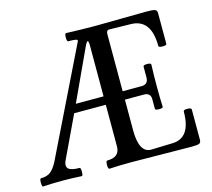

<svg xmlns="http://www.w3.org/2000/svg" viewBox="-99 -783 999 903"><g transform="rotate(-15 400.0 -331.5)"><path d="M4 3Q-2 3 -2 -17Q-2 -37 4 -37Q34 -37 51 -50.5Q68 -64 84 -94L337 -612Q339 -615 339 -617Q339 -619 337.5 -621Q336 -623 333 -623.5Q330 -624 324 -625Q318 -626 311.5 -626Q305 -626 295 -626Q288 -626 288 -646Q288 -666 295 -666Q378 -663 434 -663Q476 -663 560.5 -664.5Q645 -666 687 -666Q718 -666 727.5 -662Q737 -658 737 -645V-495Q737 -488 717.5 -488Q698 -488 698 -495Q698 -627 599 -628L495 -630Q481 -630 481 -611V-333H573Q606 -333 606 -367V-419Q606 -427 625 -427Q644 -427 644 -419Q642 -378 642 -317Q642 -255 644 -214Q644 -207 625 -207Q606 -207 606 -214V-261Q606 -292 573 -292H481V-140Q481 -88 496 -60Q511 -32 541 -33L642 -36Q734 -37 734 -166Q734 -175 753.5 -174.5Q773 -174 773 -166V-19Q773 -5 764.5 -1Q756 3 727 3Q678 3 580 1.5Q482 0 432 0Q378 0 327 3Q320 3 320 -17Q320 -37 327 -37Q388 -37 388 -89V-292H234L136 -85Q126 -60 139.5 -48.5Q153 -37 192 -37Q198 -37 198 -17Q198 3 192 3Q144 0 98 0Q50 0 4 3ZM253 -333H388V-579Q388 -594 386 -599.5Q384 -605 380.5 -602Q377 -599 371 -588Z"/></g></svg>

Font: Junicode Cond Medium
Style: Regular
Weight: 500
Width: 3
Designer: Peter S. Baker
Version: Version 2.201